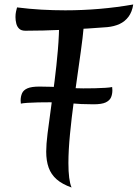

<svg xmlns="http://www.w3.org/2000/svg" viewBox="-20 -805 614 856"><path d="M49 -729Q49 -743 51.5 -754Q54 -765 56 -772Q111 -765 164.5 -762Q218 -759 271 -759Q348 -759 424 -765.5Q500 -772 574 -785Q569 -752 553 -730.5Q537 -709 513 -698Q489 -687 458 -684Q422 -681 373.5 -678Q325 -675 272.5 -672.5Q220 -670 173 -669Q126 -668 93 -668Q75 -668 65.5 -677Q56 -686 52.5 -700.5Q49 -715 49 -729ZM355 -723Q355 -692 348 -635Q341 -578 330.5 -506Q320 -434 309.5 -356.5Q299 -279 292 -206.5Q285 -134 285 -78Q285 -2 299 31Q257 16 232.5 -5.5Q208 -27 197 -57.5Q186 -88 186 -129Q186 -161 192 -209.5Q198 -258 206.5 -318Q215 -378 223.5 -445Q232 -512 238 -582Q244 -652 244 -720ZM397 -340Q340 -340 293.5 -344.5Q247 -349 202 -349Q178 -349 151 -348.5Q124 -348 102.5 -346.5Q81 -345 73 -343Q73 -346 72.5 -349.5Q72 -353 72 -357Q72 -374 78 -388.5Q84 -403 102 -411Q120 -419 156 -419Q212 -419 259 -415Q306 -411 351 -411Q376 -411 402.5 -411.5Q429 -412 450.5 -413.5Q472 -415 480 -417Q480 -414 480.5 -410Q481 -406 481 -403Q481 -385 475 -371Q469 -357 451.5 -348.5Q434 -340 397 -340Z"/></svg>

Font: Merienda
Style: Regular
Weight: 400
Designer: Eduardo Rodriguez Tunni
Foundry: Eduardo Rodriguez Tunni
Version: Version 2.001